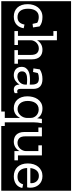

<svg xmlns="http://www.w3.org/2000/svg" viewBox="937 -1906 1170 3109"><g transform="rotate(90 1522.5 -352.0)"><path d="M366 -163Q356 -108 327 -79Q298 -50 246 -50Q180 -50 145 -94.5Q110 -139 110 -220Q110 -256 117.5 -287.5Q125 -319 141 -343Q157 -367 182 -380.5Q207 -394 243 -394Q298 -394 338 -369L355 -294L413 -301L396 -408Q362 -434 325.5 -444Q289 -454 244 -454Q192 -454 153 -434Q114 -414 88 -381Q62 -348 49 -305Q36 -262 36 -216Q36 -108 90.5 -49Q145 10 238 10Q284 10 317.5 -4Q351 -18 373.5 -40.5Q396 -63 408.5 -92Q421 -121 426 -150ZM-12 -917H469V213H-12Z M1006 0V-57H929V-285Q929 -329 917.5 -361Q906 -393 885.5 -413.5Q865 -434 837 -444Q809 -454 776 -454Q722 -454 682.5 -430.5Q643 -407 620 -365V-688H472V-631H549V-57H472V0H697V-57H620V-267Q621 -291 631 -314Q641 -337 658.5 -355Q676 -373 700 -384Q724 -395 753 -395Q800 -395 829 -365.5Q858 -336 858 -264V-57H780V0ZM445 -917H1025V213H445Z M1001 -917H1504V213H1001ZM1076 -308 1134 -301 1151 -378Q1171 -388 1192.5 -392Q1214 -396 1237 -396Q1297 -396 1317.5 -366Q1338 -336 1338 -288V-248Q1320 -250 1299.5 -251Q1279 -252 1259 -252Q1221 -252 1184 -246.5Q1147 -241 1117.5 -225.5Q1088 -210 1069.5 -183.5Q1051 -157 1051 -115Q1051 -79 1064 -55Q1077 -31 1096.5 -16.5Q1116 -2 1140 4Q1164 10 1186 10Q1240 10 1278.5 -18Q1317 -46 1338 -82V-80Q1339 -38 1359.5 -14Q1380 10 1419 10Q1435 10 1450 6Q1465 2 1477 -5L1476 -51Q1462 -45 1446 -45Q1408 -45 1408 -93V-305Q1408 -380 1367.5 -417Q1327 -454 1249 -454Q1205 -454 1166 -444Q1127 -434 1092 -411ZM1338 -167Q1336 -140 1324 -118Q1312 -96 1294 -80.5Q1276 -65 1253 -56.5Q1230 -48 1207 -48Q1192 -48 1177.5 -51.5Q1163 -55 1151 -64Q1139 -73 1131.5 -87.5Q1124 -102 1124 -123Q1124 -149 1135 -165Q1146 -181 1164.5 -190Q1183 -199 1206.5 -202.5Q1230 -206 1255 -206Q1278 -206 1298.5 -204.5Q1319 -203 1338 -201Z M2017 213V156H1949V-307Q1949 -342 1953 -376Q1957 -410 1964 -445H1894Q1890 -425 1888 -406Q1886 -387 1884 -368Q1863 -410 1821 -432Q1779 -454 1726 -454Q1673 -454 1635.5 -432.5Q1598 -411 1574 -376Q1550 -341 1539 -297.5Q1528 -254 1528 -210Q1528 -157 1542.5 -116Q1557 -75 1582.5 -47Q1608 -19 1643 -4.5Q1678 10 1719 10Q1750 10 1775 2Q1800 -6 1819.5 -20Q1839 -34 1853.5 -52.5Q1868 -71 1878 -91V156H1774V213ZM1878 -197Q1877 -172 1866.5 -146Q1856 -120 1837.5 -99Q1819 -78 1793 -64.5Q1767 -51 1736 -51Q1708 -51 1684 -61.5Q1660 -72 1642 -92.5Q1624 -113 1613.5 -144Q1603 -175 1603 -217Q1603 -251 1611 -283Q1619 -315 1635.5 -339.5Q1652 -364 1678.5 -378.5Q1705 -393 1741 -393Q1769 -393 1794 -383.5Q1819 -374 1837.5 -356.5Q1856 -339 1867 -315.5Q1878 -292 1878 -264ZM1480 -917H2033V213H1480Z M2565 0V-57H2485V-445H2322V-388H2415V-184Q2414 -160 2404 -136Q2394 -112 2376.5 -93Q2359 -74 2335 -62Q2311 -50 2283 -50Q2235 -50 2205.5 -79Q2176 -108 2176 -180V-445H2028V-388H2106V-160Q2106 -115 2118 -83Q2130 -51 2150.5 -30.5Q2171 -10 2199 0Q2227 10 2260 10Q2314 10 2354 -16Q2394 -42 2415 -84V0ZM2009 -917H2591V213H2009Z M2953 -141Q2942 -99 2912.5 -74.5Q2883 -50 2830 -50Q2764 -50 2728 -90.5Q2692 -131 2689 -206H3002Q3008 -233 3008 -259Q3008 -298 2995.5 -333.5Q2983 -369 2959 -396Q2935 -423 2900 -438.5Q2865 -454 2819 -454Q2772 -454 2734 -436Q2696 -418 2669.5 -386.5Q2643 -355 2629 -311.5Q2615 -268 2615 -216Q2615 -162 2630 -120Q2645 -78 2672.5 -49Q2700 -20 2739 -5Q2778 10 2825 10Q2866 10 2899 -1Q2932 -12 2955.5 -30.5Q2979 -49 2993 -74Q3007 -99 3012 -128ZM2690 -258Q2693 -286 2702 -311Q2711 -336 2726 -355Q2741 -374 2763.5 -385Q2786 -396 2817 -396Q2850 -396 2873 -383.5Q2896 -371 2910.5 -351.5Q2925 -332 2931 -307.5Q2937 -283 2934 -258ZM2567 -917H3057V213H2567Z"/></g></svg>

Font: Zilla Slab Regular Highlight
Style: Regular
Weight: 410
Designer: Typotheque Type Foundry
Foundry: Typotheque type foundry
Version: Version 1.0; 2017